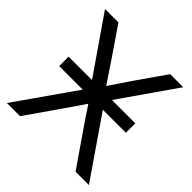

<svg xmlns="http://www.w3.org/2000/svg" viewBox="-191 -878 1028 1028"><g transform="rotate(45 323.0 -364.0)"><path d="M70.3 -337.9V-409.2H247.6L27.8 -727.5H129.4L236.8 -570.3Q280.8 -505.4 323.7 -440.4Q345.2 -472.7 367.2 -505.1Q389.2 -537.6 411.6 -570.3L521 -727.5H620.1L398.4 -409.2H575.2V-337.9H400.9L633.3 0H532.2L402.8 -187.5Q382.3 -217.3 362.5 -246.6Q342.8 -275.9 323.2 -305.7Q303.2 -275.9 283 -246.6Q262.7 -217.3 242.2 -187.5L111.8 0H12.2L248.5 -337.9Z"/></g></svg>

Font: Inter Display
Style: Regular
Weight: 400
Designer: Rasmus Andersson
Foundry: rsms
Version: Version 4.001;git-9221beed3